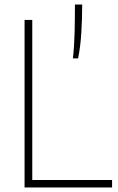

<svg xmlns="http://www.w3.org/2000/svg" viewBox="-20 -828 520 848"><path d="M88.5 0V-740H122.5V-33H475V0ZM302 -570Q308 -622.5 309.5 -684.5Q311 -746.5 311 -808H343Q343 -744.5 339.2 -684Q335.5 -623.5 325 -570Z"/></svg>

Font: Encode Sans SmCnd Th
Style: Regular
Weight: 100
Width: 4
Designer: Multiple Designers
Foundry: Impallari Type
Version: Version 3.002; ttfautohint (v1.8.3) -l 8 -r 50 -G 200 -x 14 